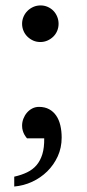

<svg xmlns="http://www.w3.org/2000/svg" viewBox="-20 -514 320 704"><path d="M206.1 -9.8Q206.1 27.8 191.7 59.3Q177.2 90.8 153.1 114.5Q128.9 138.2 97.7 152.6Q66.4 167 32.2 169.9V133.8Q58.6 127.9 79.3 117.9Q100.1 107.9 114 91.6Q127.9 75.2 135.3 51.3Q142.6 27.3 142.1 -6.8H79.1Q78.1 -7.8 75.2 -11.5Q72.3 -15.1 69.1 -21Q65.9 -26.9 63.5 -34.9Q61 -43 61 -53.2Q61 -66.4 65.7 -78.6Q70.3 -90.8 78.6 -100.6Q86.9 -110.4 98.1 -116.2Q109.4 -122.1 123 -122.1Q144.5 -122.1 160.2 -113.5Q175.8 -105 186 -90.1Q196.3 -75.2 201.2 -54.4Q206.1 -33.7 206.1 -9.8ZM194.8 -426.8Q194.8 -413.1 189.7 -400.9Q184.6 -388.7 175.3 -379.6Q166 -370.6 153.8 -365.2Q141.6 -359.9 127.9 -359.9Q113.8 -359.9 101.8 -365.2Q89.8 -370.6 80.6 -379.6Q71.3 -388.7 66.2 -400.9Q61 -413.1 61 -426.8Q61 -440.4 66.4 -452.9Q71.8 -465.3 81.1 -474.4Q90.3 -483.4 102.5 -488.8Q114.7 -494.1 128.9 -494.1Q142.6 -494.1 154.8 -488.8Q167 -483.4 175.8 -474.4Q184.6 -465.3 189.7 -452.9Q194.8 -440.4 194.8 -426.8Z"/></svg>

Font: BabelStone Ogham Special
Style: Regular
Weight: 400
Designer: Andrew West
Foundry: BabelStone
Version: Version 1.02 March 14, 2022